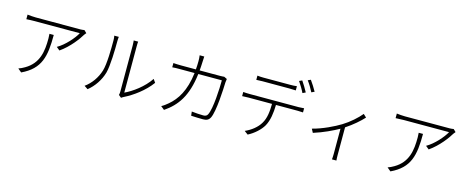

<svg xmlns="http://www.w3.org/2000/svg" viewBox="-42 -1614 5975 2456"><g transform="rotate(15 2945.0 -386.0)"><path d="M918 -675 885 -707C874 -705 849 -702 835 -702C770 -702 279 -702 240 -702C205 -702 164 -706 131 -710V-649C166 -651 205 -653 240 -653C278 -653 763 -653 838 -653C802 -584 698 -463 599 -408L643 -372C766 -457 861 -587 897 -649C903 -658 911 -668 918 -675ZM522 -545H465C467 -523 468 -503 468 -483C468 -315 447 -151 276 -52C253 -38 219 -21 195 -14L243 26C488 -90 522 -261 522 -545Z M1526 -20 1561 9C1567 4 1577 -3 1591 -10C1708 -68 1844 -167 1933 -289L1902 -333C1821 -210 1683 -112 1584 -66C1584 -79 1584 -623 1584 -675C1584 -709 1585 -731 1587 -742H1528C1529 -731 1532 -709 1532 -675C1532 -623 1532 -108 1532 -67C1532 -51 1530 -34 1526 -20ZM1071 -19 1119 13C1202 -53 1267 -150 1297 -254C1324 -353 1328 -570 1328 -676C1328 -699 1330 -721 1332 -737H1272C1276 -718 1278 -699 1278 -676C1278 -569 1277 -364 1248 -269C1216 -166 1153 -78 1071 -19Z M2806 -574 2767 -593C2754 -592 2738 -590 2710 -590H2442C2445 -625 2448 -662 2449 -701C2450 -725 2451 -755 2453 -777H2392C2396 -754 2397 -723 2397 -700C2397 -661 2395 -625 2392 -590H2198C2159 -590 2124 -592 2093 -594V-538C2125 -541 2156 -541 2199 -541H2388C2359 -299 2272 -168 2170 -82C2146 -61 2111 -35 2085 -22L2132 16C2290 -92 2401 -238 2437 -541H2749C2749 -435 2737 -162 2693 -77C2682 -53 2661 -46 2634 -46C2590 -46 2537 -50 2481 -56L2487 -2C2541 1 2598 3 2644 3C2692 3 2719 -10 2739 -48C2785 -141 2797 -438 2800 -527C2801 -541 2803 -556 2806 -574Z M3173 -717V-661C3196 -663 3223 -664 3255 -664C3308 -664 3557 -664 3611 -664C3636 -664 3669 -663 3696 -661V-717C3669 -713 3636 -712 3611 -712C3557 -712 3308 -712 3253 -712C3222 -712 3199 -714 3173 -717ZM3743 -806 3705 -789C3732 -751 3768 -691 3787 -650L3826 -669C3804 -711 3768 -770 3743 -806ZM3847 -843 3810 -826C3839 -789 3872 -733 3894 -689L3933 -707C3913 -745 3874 -806 3847 -843ZM3052 -468V-413C3079 -415 3103 -416 3134 -416H3447C3445 -315 3438 -226 3392 -151C3353 -85 3280 -27 3199 8L3247 44C3329 2 3404 -67 3441 -132C3483 -209 3497 -306 3499 -416H3788C3810 -416 3838 -415 3858 -413V-468C3835 -466 3809 -464 3788 -464C3738 -464 3188 -464 3134 -464C3103 -464 3078 -466 3052 -468Z M4021 -242 4047 -193C4177 -234 4294 -290 4375 -336V-3C4375 24 4373 59 4371 71H4430C4428 59 4427 24 4427 -3V-368C4519 -428 4603 -502 4654 -558L4614 -596C4562 -533 4475 -454 4383 -398C4300 -347 4153 -275 4021 -242Z M5808 -675 5775 -707C5764 -705 5739 -702 5725 -702C5660 -702 5169 -702 5130 -702C5095 -702 5054 -706 5021 -710V-649C5056 -651 5095 -653 5130 -653C5168 -653 5653 -653 5728 -653C5692 -584 5588 -463 5489 -408L5533 -372C5656 -457 5751 -587 5787 -649C5793 -658 5801 -668 5808 -675ZM5412 -545H5355C5357 -523 5358 -503 5358 -483C5358 -315 5337 -151 5166 -52C5143 -38 5109 -21 5085 -14L5133 26C5378 -90 5412 -261 5412 -545Z"/></g></svg>

Font: Noto Sans HK Light
Style: Regular
Weight: 300
Designer: Ryoko NISHIZUKA 西塚涼子 (kana, bopomofo & ideographs); Paul D. Hunt (Latin, Greek & Cyrillic); Sandoll Communications 산돌커뮤니
Foundry: Adobe
Version: Version 2.004;hotconv 1.0.118;makeotfexe 2.5.65603